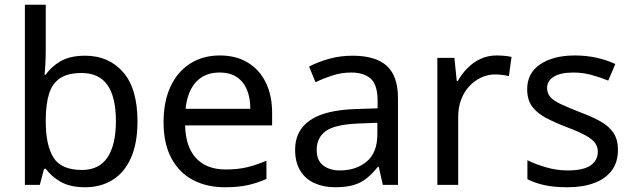

<svg xmlns="http://www.w3.org/2000/svg" viewBox="-20 -780 2672 810"><path d="M173 -575Q173 -541 171.5 -511.5Q170 -482 168 -465H173Q196 -499 236 -522Q276 -545 339 -545Q439 -545 499.5 -475.5Q560 -406 560 -268Q560 -176 532.5 -114Q505 -52 455 -21Q405 10 339 10Q276 10 236 -13Q196 -36 173 -68H166L148 0H85V-760H173ZM324 -472Q267 -472 234 -450.5Q201 -429 187 -384.5Q173 -340 173 -271V-267Q173 -168 205.5 -115.5Q238 -63 326 -63Q398 -63 433.5 -116Q469 -169 469 -269Q469 -370 433.5 -421Q398 -472 324 -472Z M907 -546Q976 -546 1025.5 -516Q1075 -486 1101.5 -431.5Q1128 -377 1128 -304V-251H761Q763 -160 807.5 -112.5Q852 -65 932 -65Q983 -65 1022.5 -74.5Q1062 -84 1104 -102V-25Q1063 -7 1023 1.5Q983 10 928 10Q852 10 793.5 -21Q735 -52 702.5 -113.5Q670 -175 670 -264Q670 -352 699.5 -415Q729 -478 782.5 -512Q836 -546 907 -546ZM906 -474Q843 -474 806.5 -433.5Q770 -393 763 -321H1036Q1036 -367 1022 -401Q1008 -435 979.5 -454.5Q951 -474 906 -474Z M1467 -545Q1565 -545 1612 -502Q1659 -459 1659 -365V0H1595L1578 -76H1574Q1551 -47 1526.5 -27.5Q1502 -8 1470.5 1Q1439 10 1394 10Q1346 10 1307.5 -7Q1269 -24 1247 -59.5Q1225 -95 1225 -149Q1225 -229 1288 -272.5Q1351 -316 1482 -320L1573 -323V-355Q1573 -422 1544 -448Q1515 -474 1462 -474Q1420 -474 1382 -461.5Q1344 -449 1311 -433L1284 -499Q1319 -518 1367 -531.5Q1415 -545 1467 -545ZM1493 -259Q1393 -255 1354.5 -227Q1316 -199 1316 -148Q1316 -103 1343.5 -82Q1371 -61 1414 -61Q1482 -61 1527 -98.5Q1572 -136 1572 -214V-262Z M2075 -546Q2090 -546 2107.5 -544.5Q2125 -543 2138 -540L2127 -459Q2114 -462 2098.5 -464Q2083 -466 2069 -466Q2038 -466 2010 -453Q1982 -440 1960 -416.5Q1938 -393 1925.5 -360Q1913 -327 1913 -286V0H1825V-536H1897L1907 -438H1911Q1928 -468 1952 -492.5Q1976 -517 2007 -531.5Q2038 -546 2075 -546Z M2587 -148Q2587 -96 2561 -61Q2535 -26 2487 -8Q2439 10 2373 10Q2317 10 2276.5 1Q2236 -8 2205 -24V-104Q2237 -88 2282.5 -74.5Q2328 -61 2375 -61Q2442 -61 2472 -82.5Q2502 -104 2502 -140Q2502 -160 2491 -176Q2480 -192 2451.5 -208Q2423 -224 2370 -244Q2318 -264 2281 -284Q2244 -304 2224 -332Q2204 -360 2204 -404Q2204 -472 2259.5 -509Q2315 -546 2405 -546Q2454 -546 2496.5 -536.5Q2539 -527 2576 -510L2546 -440Q2512 -454 2475 -464Q2438 -474 2399 -474Q2345 -474 2316.5 -456.5Q2288 -439 2288 -409Q2288 -387 2301 -371.5Q2314 -356 2344.5 -341.5Q2375 -327 2426 -307Q2477 -288 2513 -268Q2549 -248 2568 -219.5Q2587 -191 2587 -148Z"/></svg>

Font: Noto Sans Hebrew
Style: Regular
Weight: 400
Designer: Monotype Design Team
Foundry: Monotype Imaging Inc.
Version: Version 2.003